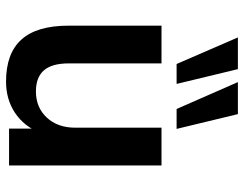

<svg xmlns="http://www.w3.org/2000/svg" viewBox="-106 -692 808 636"><g transform="rotate(90 298.0 -374.0)"><path d="M250 10Q157 10 111 -41Q65 -92 65 -197V-505H190V-198Q190 -142 213 -115.5Q236 -89 283 -89Q336 -89 369.5 -125Q403 -161 403 -220V-505H528V0H406V-103H420Q398 -49 353.5 -19.5Q309 10 250 10ZM341 -555 252 -758H358L407 -555ZM192 -555 104 -758H209L258 -555Z"/></g></svg>

Font: Mulish ExtraLight
Style: Bold
Weight: 700
Version: Version 3.603